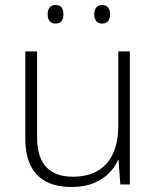

<svg xmlns="http://www.w3.org/2000/svg" viewBox="-20 -736 628 766"><path d="M498 -531V0H460L453 -98H451Q438 -68 413 -43.5Q388 -19 351.5 -4.5Q315 10 266 10Q205 10 164 -11.5Q123 -33 102 -76Q81 -119 81 -183V-531H128V-188Q128 -108 164.5 -69.5Q201 -31 270 -31Q329 -31 369 -54Q409 -77 430.5 -122.5Q452 -168 452 -236V-531ZM170 -679Q170 -696 178 -706Q186 -716 201 -716Q219 -716 226 -706Q233 -696 233 -679Q233 -662 226 -652Q219 -642 201 -642Q186 -642 178 -652Q170 -662 170 -679ZM356 -679Q356 -696 364 -706Q372 -716 387 -716Q404 -716 411.5 -706Q419 -696 419 -679Q419 -662 411.5 -652Q404 -642 387 -642Q372 -642 364 -652Q356 -662 356 -679Z"/></svg>

Font: Noto Sans Oriya ExtraLight
Style: Regular
Weight: 250
Version: Version 2.003